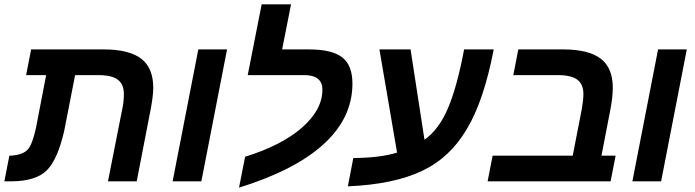

<svg xmlns="http://www.w3.org/2000/svg" viewBox="-40 -833 3192 882"><path d="M652 -330 588 0H456L522 -334Q529 -365 529 -401Q529 -446 501 -467Q473 -488 411 -488H305L255 -232Q225 -101 175.5 -51Q126 -1 13 0H-20L3 -118H11Q65 -122 87 -145.5Q109 -169 126 -249L172 -488H80L103 -606H436Q553 -606 608.5 -563.5Q664 -521 664 -430Q664 -394 652 -330Z M753 0 871 -606H1003L885 0Z M1441 -421Q1441 -488 1357 -488H1098L1162 -813H1297L1256 -606H1380Q1485 -606 1532 -569.5Q1579 -533 1579 -449Q1579 -292 1447.5 -171.5Q1316 -51 1058 29L1086 -113Q1254 -165 1347.5 -247Q1441 -329 1441 -421Z M1784 -132 1703 -606H1846L1910 -191Q1976 -238 2017 -334Q2059 -431 2092 -606H2228Q2183 -371 2105 -241Q2028 -109 1899 -48Q1769 14 1558 23L1583 -107Q1707 -108 1784 -132Z M2522 -488H2318L2341 -606H2547Q2664 -606 2719.5 -563.5Q2775 -521 2775 -430Q2775 -388 2764 -330L2723 -118H2788L2765 0H2200L2223 -118H2591L2633 -334Q2640 -375 2640 -401Q2640 -446 2612 -467Q2584 -488 2522 -488Z M2865 0 2983 -606H3115L2997 0Z"/></svg>

Font: Libra Sans
Style: Bold Italic
Weight: 700
Italic angle: -12°
Foundry: Context Ltd
Version: Version 1.002